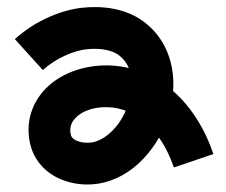

<svg xmlns="http://www.w3.org/2000/svg" viewBox="-20 -502 624 530"><path d="M457.9 -250.4C462.7 -319 442.1 -387.3 386.3 -434.7C330.1 -482.4 257.1 -486 206.8 -480.6C157.4 -475.5 82.8 -450 21 -394L98.3 -308.6C137 -343.6 186.6 -362.6 218.7 -366C242.2 -368.5 285.2 -369.2 311.7 -346.8C322.7 -337.5 330.4 -326.4 335.6 -314.2C320.5 -317.8 304.8 -320.1 288.8 -321.1C212.9 -325.1 140.6 -298.5 98 -248.5C63.7 -208.1 51.3 -157 63.2 -104.9C71.8 -66.8 96.1 -34.9 131.5 -15.1C157.9 -0.3 189.4 7.3 221.2 7.3C242.1 7.3 263.2 4 282.9 -2.8C327.9 -18.1 368.4 -49.3 400 -93C406.8 -102.3 413.1 -112.1 418.8 -122.2C435.4 -98.9 449.3 -71.1 460 -39.7L569.1 -76.9C544.4 -149.4 505.9 -208.5 458 -250.5ZM306.8 -160.7C289.3 -136.7 267.6 -119.3 245.5 -111.8C227.5 -105.4 202.5 -107.2 187.5 -115.6C178.7 -120.6 176.4 -125.8 175.5 -130.2C171.7 -146.9 175.1 -161.1 185.9 -173.7C203.2 -194.2 235.5 -206.2 271.8 -206.2C275.1 -206.2 278.5 -206.2 281.9 -205.9C297.4 -205 312.5 -201.8 327 -196.4C321.2 -183 314.2 -170.8 306.8 -160.6Z"/></svg>

Font: Diatome Awesome Bold
Style: Regular
Weight: 400
Designer: 15.100.17
Foundry: 15.100.17
Version: Version 1.010;Fontself Maker 3.5.8